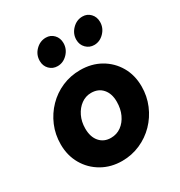

<svg xmlns="http://www.w3.org/2000/svg" viewBox="-181 -891 962 1027"><g transform="rotate(-30 300.0 -378.0)"><path d="M277 10Q208 10 153 -21.5Q98 -53 66.5 -107.5Q35 -162 35 -231Q35 -292 57.5 -345Q80 -398 119.5 -438.5Q159 -479 211 -501.5Q263 -524 323 -524Q393 -524 447.5 -493Q502 -462 533.5 -408Q565 -354 565 -284Q565 -224 542.5 -170.5Q520 -117 480.5 -76.5Q441 -36 388.5 -13Q336 10 277 10ZM286 -127Q322 -127 349.5 -147Q377 -167 393 -201.5Q409 -236 409 -280Q409 -330 383 -359.5Q357 -389 313 -389Q279 -389 251.5 -369Q224 -349 207.5 -315Q191 -281 191 -239Q191 -187 217 -157Q243 -127 286 -127ZM231 -602Q201 -602 181 -622.5Q161 -643 161 -674Q161 -712 188 -739Q215 -766 251 -766Q280 -766 299.5 -745.5Q319 -725 319 -694Q319 -657 292.5 -629.5Q266 -602 231 -602ZM457 -602Q428 -602 407.5 -622.5Q387 -643 387 -674Q387 -711 414 -738.5Q441 -766 477 -766Q506 -766 525.5 -745.5Q545 -725 545 -694Q545 -657 518.5 -629.5Q492 -602 457 -602Z"/></g></svg>

Font: Red Hat Mono
Style: Italic
Weight: 300
Italic angle: -12°
Monospace: yes
Designer: Pentagram, MCKL
Foundry: Pentagram, MCKL
Version: Version 1.023